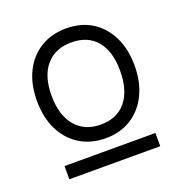

<svg xmlns="http://www.w3.org/2000/svg" viewBox="-96 -737 617 655"><g transform="rotate(-20 212.0 -410.0)"><path d="M47.5 -215V-167H377.5V-215ZM35 -456Q35 -396 57 -351Q79 -306 119.2 -281Q159.5 -256 213 -256Q266.5 -256 306 -281Q345.5 -306 367.5 -351Q389.5 -396 389.5 -456Q389.5 -515.5 367.5 -560.2Q345.5 -605 306 -629.8Q266.5 -654.5 213 -654.5Q159.5 -654.5 119.2 -629.8Q79 -605 57 -560.2Q35 -515.5 35 -456ZM337 -456Q337 -385 304.8 -345.2Q272.5 -305.5 213 -305.5Q154.5 -305.5 121.2 -345.2Q88 -385 88 -456Q88 -526.5 121.2 -565Q154.5 -603.5 213 -603.5Q272.5 -603.5 304.8 -565Q337 -526.5 337 -456Z"/></g></svg>

Font: Overused Grotesk Light
Style: Regular
Weight: 300
Designer: RandomMaerks
Version: Version 0.005